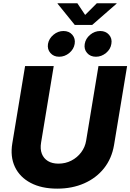

<svg xmlns="http://www.w3.org/2000/svg" viewBox="-20 -1125 785 1155"><path d="M324.2 9.8Q230 9.8 164.6 -24.7Q99.1 -59.1 69.8 -120.8Q40.5 -182.6 54.2 -263.7L130.9 -727.5H303.2L227.1 -267.1Q220.7 -228.5 231.7 -200.2Q242.7 -171.9 268.3 -156.2Q293.9 -140.6 331.5 -140.6Q374 -140.6 409.4 -158.9Q444.8 -177.2 468.3 -208.5Q491.7 -239.7 498 -277.8L572.3 -727.5H744.6L666 -252.4Q652.3 -171.4 605.5 -112.5Q558.6 -53.7 486.3 -22Q414.1 9.8 324.2 9.8ZM557.1 -783.7Q523.4 -783.7 503.9 -806.2Q484.4 -828.6 489.7 -860.8Q495.1 -893.1 522.2 -915.8Q549.3 -938.5 583 -938.5Q616.2 -938.5 636 -915.8Q655.8 -893.1 649.9 -860.8Q645 -828.6 617.7 -806.2Q590.3 -783.7 557.1 -783.7ZM335.9 -783.7Q302.7 -783.7 283.2 -806.2Q263.7 -828.6 268.6 -860.8Q274.4 -893.1 301.5 -915.8Q328.6 -938.5 361.8 -938.5Q395.5 -938.5 415 -915.8Q434.6 -893.1 429.2 -860.8Q423.8 -828.6 396.7 -806.2Q369.6 -783.7 335.9 -783.7ZM445.3 -1105.5 492.2 -1035.2 562.5 -1105.5H681.6L681.2 -1103L534.7 -975.1H429.7L326.2 -1103L326.7 -1105.5Z"/></svg>

Font: Inter 16pt ExtraBold
Style: Italic
Weight: 800
Italic angle: -9.3988°
Version: Version 4.001;git-66647c0bb